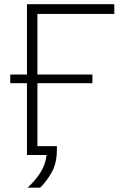

<svg xmlns="http://www.w3.org/2000/svg" viewBox="-20 -733 602 908"><path d="M110.5 154.5Q148 119.5 171.8 82Q195.5 44.5 200 0H107.5V-339.5H28.5V-380.5H107.5V-713H520.5V-667H157V-380.5H417V-339.5H157V-42H249V-25Q249 39.5 224 83Q199 126.5 170 154.5Z"/></svg>

Font: Commissioner ExtraLight
Style: Regular
Weight: 200
Designer: Kostas Bartsokas
Foundry: Kostas Bartsokas
Version: Version 1.000; ttfautohint (v1.8.3)